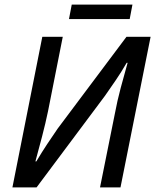

<svg xmlns="http://www.w3.org/2000/svg" viewBox="-20 -815 678 835"><path d="M34 0 164 -655H253L189 -332Q178 -279 163 -221.5Q148 -164 134 -113H138Q163 -155 185 -188Q207 -221 231 -256L530 -655H635L504 0H415L480 -323Q490 -377 505 -433Q520 -489 535 -542H531Q506 -499 484 -467Q462 -435 437 -399L139 0ZM280 -732 292 -795H556L544 -732Z"/></svg>

Font: Source Sans 3 Medium
Style: Italic
Weight: 500
Italic angle: -11°
Designer: Paul D. Hunt
Foundry: Adobe
Version: Version 3.052;hotconv 1.1.0;makeotfexe 2.6.0